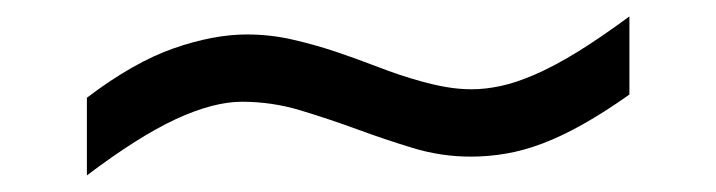

<svg xmlns="http://www.w3.org/2000/svg" viewBox="-20 -415 873 234"><path d="M747.1 -299.8Q716.8 -278.3 690.7 -263.7Q664.6 -249 641.4 -240.2Q618.2 -231.4 596.7 -227.8Q575.2 -224.1 554.2 -224.1Q517.6 -224.1 483.2 -234.6Q448.7 -245.1 414.8 -257.6Q380.9 -270 346.2 -280.5Q311.5 -291 274.9 -291Q240.2 -291 194.3 -269.8Q148.4 -248.5 85.9 -201.2V-295.9Q142.6 -338.9 191.4 -356Q240.2 -373 280.8 -373Q309.1 -373 335.9 -366.9Q362.8 -360.8 388.9 -352.1Q415 -343.3 440.9 -333.3Q466.8 -323.2 493.2 -315.9Q508.8 -311.5 524.4 -308.8Q540 -306.2 555.2 -306.2Q571.3 -306.2 589.8 -310.1Q608.4 -314 631.6 -324Q654.8 -334 683.1 -351.3Q711.4 -368.7 747.1 -395Z"/></svg>

Font: Charis SIL CyrE
Style: Bold
Weight: 700
Foundry: SIL International
Version: Version 5.000